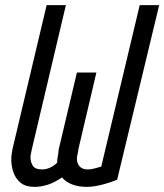

<svg xmlns="http://www.w3.org/2000/svg" viewBox="-20 -713 641 749"><path d="M114 16Q80 16 60.5 0Q41 -16 32.5 -40.5Q24 -65 24 -90Q24 -101 25.5 -112Q27 -123 29 -133L162 -693H237L104 -130Q103 -123 101 -114.5Q99 -106 99 -98Q99 -81 108 -66.5Q117 -52 145 -52Q159 -52 174 -58.5Q189 -65 203 -78Q203 -92 205.5 -104Q208 -116 209 -130L280 -430H356L286 -132Q285 -121 282.5 -111.5Q280 -102 280 -94Q280 -76 290.5 -64Q301 -52 323 -52Q334 -52 347.5 -55.5Q361 -59 375 -63L525 -693H601L437 -12Q408 0 376 8Q344 16 318 16Q287 16 261.5 6.5Q236 -3 222 -21Q193 -1 166.5 7.5Q140 16 114 16Z"/></svg>

Font: Ubuntu Sans Mono
Style: Italic
Weight: 400
Italic angle: -13.5°
Monospace: yes
Designer: Dalton Maag Ltd
Foundry: Dalton Maag Ltd
Version: Version 1.006